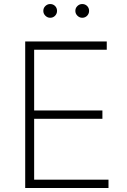

<svg xmlns="http://www.w3.org/2000/svg" viewBox="-20 -933 628 953"><path d="M105.1 0V-727.3H509.9V-686.1H149.5V-384.6H488.3V-343.4H149.5V-41.2H518.5V0ZM229 -844.8Q215.6 -844.8 205.3 -854.9Q195 -865.1 195 -878.9Q195 -893.5 205.3 -903.2Q215.6 -913 229 -913Q243.6 -913 253.4 -903.2Q263.1 -893.5 263.1 -878.9Q263.1 -865.1 253.4 -854.9Q243.6 -844.8 229 -844.8ZM388.1 -844.8Q374.6 -844.8 364.3 -854.9Q354 -865.1 354 -878.9Q354 -893.5 364.3 -903.2Q374.6 -913 388.1 -913Q402.7 -913 412.5 -903.2Q422.2 -893.5 422.2 -878.9Q422.2 -865.1 412.5 -854.9Q402.7 -844.8 388.1 -844.8Z"/></svg>

Font: Inter UI Extra Light
Style: Regular
Weight: 200
Designer: Rasmus Andersson
Foundry: rsms
Version: 3.2;8d6f07862